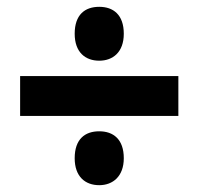

<svg xmlns="http://www.w3.org/2000/svg" viewBox="-20 -634 583 563"><path d="M271 -456C311 -456 343 -481 343 -535C343 -591 312 -614 271 -614C229 -614 199 -591 199 -535C199 -481 230 -456 271 -456ZM39 -294H503V-411H39ZM271 -91C311 -91 343 -117 343 -170C343 -226 312 -249 271 -249C229 -249 199 -226 199 -170C199 -116 230 -91 271 -91Z"/></svg>

Font: Noto Sans Gujarati UI SemiCondensed ExtraBold
Style: Regular
Weight: 800
Width: 4
Designer: Jelle Bosma - Monotype Design Team, Universal Thirst
Foundry: Monotype Imaging Inc.
Version: Version 2.106